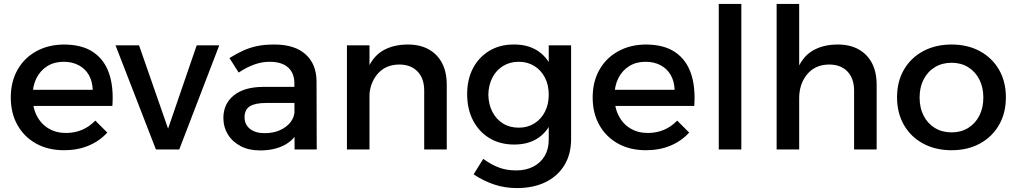

<svg xmlns="http://www.w3.org/2000/svg" viewBox="-20 -762 5184 979"><path d="M453 -304Q451 -349 432.5 -380.5Q414 -412 381 -429.5Q348 -447 305 -447Q257 -447 221.5 -425Q186 -403 166 -363.5Q146 -324 146 -271Q146 -214 167.5 -172Q189 -130 227.5 -107Q266 -84 316 -84Q405 -84 466 -147L527 -86Q488 -43 432 -19.5Q376 4 307 4Q225 4 164 -30Q103 -64 69 -124.5Q35 -185 35 -265Q35 -345 69 -405.5Q103 -466 164 -500Q225 -534 304 -535Q398 -535 455 -496.5Q512 -458 536 -388Q560 -318 553 -222H128V-304Z M569 -531H689L837 -106L983 -531H1098L894 0H775Z M1337 -237Q1281 -237 1254 -220Q1227 -203 1227 -164Q1227 -127 1254.5 -105Q1282 -83 1330 -83Q1373 -83 1407 -98Q1441 -113 1461 -138.5Q1481 -164 1482 -196L1504 -99Q1479 -47 1428 -21Q1377 5 1306 5Q1249 5 1207 -17Q1165 -39 1142 -76.5Q1119 -114 1119 -160Q1119 -232 1171.5 -275Q1224 -318 1320 -319H1496V-237ZM1481 -337Q1481 -389 1449 -418Q1417 -447 1354 -447Q1316 -447 1276.5 -433Q1237 -419 1197 -392L1150 -466Q1187 -489 1220 -504Q1253 -519 1290.5 -527Q1328 -535 1379 -535Q1482 -535 1537.5 -485.5Q1593 -436 1594 -349L1595 0H1482Z M2143 -300Q2143 -362 2109 -397.5Q2075 -433 2015 -433Q1944 -432 1903.5 -383Q1863 -334 1863 -261H1831Q1831 -360 1859 -420Q1887 -480 1938.5 -507.5Q1990 -535 2060 -535Q2122 -535 2166.5 -510Q2211 -485 2234.5 -439.5Q2258 -394 2258 -330V0H2143ZM1749 -531H1864V0H1749Z M2892 -53Q2892 24 2858 80Q2824 136 2762 166.5Q2700 197 2616 197Q2554 197 2499 178.5Q2444 160 2395 127L2444 48Q2482 76 2522 91.5Q2562 107 2611 107Q2662 107 2699.5 87.5Q2737 68 2757.5 33Q2778 -2 2778 -50V-531H2892ZM2598 -535Q2668 -536 2717.5 -505.5Q2767 -475 2793 -418Q2819 -361 2818 -281Q2819 -201 2793.5 -143.5Q2768 -86 2719.5 -55.5Q2671 -25 2602 -25Q2530 -25 2476 -57.5Q2422 -90 2392 -148Q2362 -206 2362 -282Q2362 -357 2391.5 -413.5Q2421 -470 2474.5 -502.5Q2528 -535 2598 -535ZM2625 -447Q2580 -447 2545 -425.5Q2510 -404 2490.5 -366Q2471 -328 2470 -279Q2471 -230 2490.5 -192Q2510 -154 2544.5 -132.5Q2579 -111 2625 -111Q2670 -111 2704.5 -132.5Q2739 -154 2758.5 -192Q2778 -230 2778 -279Q2778 -329 2758.5 -366.5Q2739 -404 2704.5 -425.5Q2670 -447 2625 -447Z M3420 -304Q3418 -349 3399.5 -380.5Q3381 -412 3348 -429.5Q3315 -447 3272 -447Q3224 -447 3188.5 -425Q3153 -403 3133 -363.5Q3113 -324 3113 -271Q3113 -214 3134.5 -172Q3156 -130 3194.5 -107Q3233 -84 3283 -84Q3372 -84 3433 -147L3494 -86Q3455 -43 3399 -19.5Q3343 4 3274 4Q3192 4 3131 -30Q3070 -64 3036 -124.5Q3002 -185 3002 -265Q3002 -345 3036 -405.5Q3070 -466 3131 -500Q3192 -534 3271 -535Q3365 -535 3422 -496.5Q3479 -458 3503 -388Q3527 -318 3520 -222H3095V-304Z M3645 -742H3760V0H3645Z M4335 -300Q4335 -362 4301 -397.5Q4267 -433 4207 -433Q4136 -432 4095.5 -383Q4055 -334 4055 -261H4023Q4023 -360 4051 -420Q4079 -480 4130.5 -507.5Q4182 -535 4252 -535Q4314 -535 4358.5 -510Q4403 -485 4426.5 -439.5Q4450 -394 4450 -330V0H4335ZM3940 -742H4055V0H3940Z M4832 -535Q4914 -535 4976.5 -501Q5039 -467 5074 -406.5Q5109 -346 5109 -266Q5109 -186 5074 -125Q5039 -64 4976.5 -30Q4914 4 4832 4Q4750 4 4687 -30Q4624 -64 4589 -125Q4554 -186 4554 -266Q4554 -346 4589 -406.5Q4624 -467 4687 -501Q4750 -535 4832 -535ZM4832 -442Q4784 -442 4747 -419.5Q4710 -397 4689.5 -357Q4669 -317 4669 -265Q4669 -212 4689.5 -172Q4710 -132 4747 -109.5Q4784 -87 4832 -87Q4880 -87 4916.5 -109.5Q4953 -132 4973.5 -172Q4994 -212 4994 -265Q4994 -317 4973.5 -357Q4953 -397 4916.5 -419.5Q4880 -442 4832 -442Z"/></svg>

Font: Alexandria
Style: Regular
Weight: 400
Designer: Mohamed Gaber
Foundry: Kief Type Foundry
Version: Version 5.100